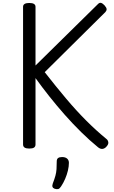

<svg xmlns="http://www.w3.org/2000/svg" viewBox="-20 -1036 803 1357"><path d="M187 14Q165 14 154 7Q143 0 143 -15V-988Q143 -1015 187 -1015Q231 -1015 231 -988V-573L671 -1006Q683 -1019 694.5 -1015.5Q706 -1012 719 -998Q733 -982 733.5 -971.5Q734 -961 725 -951L296 -526Q375 -425 447 -339.5Q519 -254 589.5 -183.5Q660 -113 732 -54Q743 -46 745.5 -30.5Q748 -15 729 4Q716 16 702 16.5Q688 17 673 5Q613 -44 553.5 -102.5Q494 -161 437.5 -225Q381 -289 329 -354.5Q277 -420 231 -484V-15Q231 0 220.5 7Q210 14 187 14ZM366 298Q354 293 351 284.5Q348 276 353 261Q365 230 371.5 206.5Q378 183 379.5 159Q381 135 381 105Q381 88 390.5 81Q400 74 419 74Q442 74 454.5 85Q467 96 467 115Q467 140 460 169.5Q453 199 440.5 228Q428 257 412 281Q402 297 392 300Q382 303 366 298Z"/></svg>

Font: Playwrite ES Deco
Style: Regular
Weight: 400
Designer: Veronika Burian, José Scaglione
Foundry: TypeTogether
Version: Version 1.002